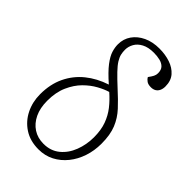

<svg xmlns="http://www.w3.org/2000/svg" viewBox="-236 -871 974 974"><g transform="rotate(45 251.0 -384.0)"><path d="M236 14Q176 14 133 -14Q90 -42 67 -88.5Q44 -135 44 -190Q44 -262 70.5 -317.5Q97 -373 144.5 -411.5Q192 -450 256 -471Q207 -514 183 -545.5Q159 -577 151.5 -601.5Q144 -626 144 -648Q144 -687 165 -717Q186 -747 223 -764.5Q260 -782 309 -782Q351 -782 386.5 -770Q422 -758 444 -733Q466 -708 466 -667Q466 -650 460 -637.5Q454 -625 443 -618.5Q432 -612 416 -612Q397 -612 386 -619.5Q375 -627 369 -638Q381 -654 386.5 -665Q392 -676 392 -688Q392 -712 380 -724.5Q368 -737 348 -742Q328 -747 303 -747Q264 -747 238.5 -733.5Q213 -720 201 -698.5Q189 -677 189 -654Q189 -637 192.5 -622Q196 -607 207 -589Q218 -571 241 -547Q264 -523 302 -488Q343 -451 375 -416.5Q407 -382 424.5 -339Q442 -296 442 -233Q442 -182 427 -137.5Q412 -93 384.5 -59Q357 -25 319.5 -5.5Q282 14 236 14ZM234 -24Q285 -24 320.5 -53Q356 -82 374 -129Q392 -176 392 -228Q392 -280 378 -318.5Q364 -357 340 -387.5Q316 -418 284 -446Q259 -439 226 -421Q193 -403 163 -373Q133 -343 113 -298Q93 -253 93 -192Q93 -140 111 -102.5Q129 -65 160.5 -44.5Q192 -24 234 -24Z"/></g></svg>

Font: Literata ExtraLight
Style: Italic
Weight: 250
Italic angle: -2°
Designer: Latin by Veronika Burian and Jose Scaglione. Greek by Irene Vlachou. Cyrillic by Vera Evstafieva
Foundry: TypeTogether
Version: Version 3.002